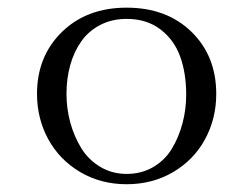

<svg xmlns="http://www.w3.org/2000/svg" viewBox="-20 -472 636 499"><path d="M76.2 -228Q76.2 -325.7 140.9 -388.9Q205.6 -452.1 309.1 -452.1Q413.1 -452.1 477.5 -389.4Q542 -326.7 542 -228Q542 -163.6 512.9 -110.1Q483.9 -56.6 430.2 -24.9Q376.5 6.8 309.1 6.8Q241.7 6.8 188 -25.1Q134.3 -57.1 105.2 -110.6Q76.2 -164.1 76.2 -228ZM152.8 -228Q152.8 -189.5 162.8 -153.1Q172.9 -116.7 191.4 -86.7Q210 -56.6 240.7 -38.3Q271.5 -20 309.1 -20Q347.7 -20 378.2 -37.8Q408.7 -55.7 426.8 -85.7Q444.8 -115.7 454.3 -151.6Q463.9 -187.5 463.9 -226.1Q463.9 -282.2 448 -325.7Q432.1 -369.1 396.5 -396Q360.8 -422.9 309.1 -422.9Q271 -422.9 240.7 -407.2Q210.4 -391.6 191.4 -364.7Q172.4 -337.9 162.6 -303Q152.8 -268.1 152.8 -228Z"/></svg>

Font: Dehuti Alt
Style: Book
Weight: 400
Version: Version 1.2